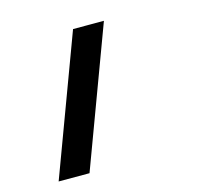

<svg xmlns="http://www.w3.org/2000/svg" viewBox="-85 -643 771 736"><g transform="rotate(-15 300.0 -275.0)"><path d="M265 -550H387.5L183 0H60.5Z"/></g></svg>

Font: JuliaMono ExtraBoldItalic
Style: Regular
Weight: 800
Italic angle: -9°
Monospace: yes
Designer: cormullion
Foundry: corm
Version: Version 0.049; ttfautohint (v1.8.4)